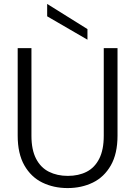

<svg xmlns="http://www.w3.org/2000/svg" viewBox="-20 -945 688 977"><path d="M324 12Q253 12 195.5 -16Q138 -44 104 -103.5Q70 -163 70 -255V-700H140V-254Q140 -183 163.5 -137.5Q187 -92 229 -71Q271 -50 325 -50Q380 -50 421 -71Q462 -92 485 -137.5Q508 -183 508 -254V-700H578V-255Q578 -163 544 -103.5Q510 -44 452.5 -16Q395 12 324 12ZM425 -743 220 -862V-925L425 -797Z"/></svg>

Font: DM Sans 24pt Light
Style: Regular
Weight: 300
Designer: Colophon Foundry, Jonny Pinhorn
Foundry: Colophon Foundry
Version: Version 4.004;gftools[0.9.30]